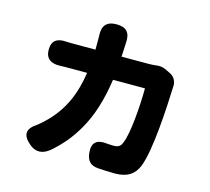

<svg xmlns="http://www.w3.org/2000/svg" viewBox="-116 -938 1212 1109"><g transform="rotate(15 490.0 -383.5)"><path d="M412 -175C462 -261 493 -362 511 -486H606H702C702 -379 688 -209 664 -155C655 -130 644 -119 611 -119C599 -119 587 -120 573 -121C511 -129 481 -104 488 -42C493 3 513 26 559 30C591 32 626 34 662 34C736 34 777 4 799 -50C840 -153 853 -421 857 -533C857 -534 857 -534 857 -535C861 -567 845 -596 817 -609L788 -623C772 -631 751 -634 733 -631C715 -629 697 -628 681 -628H524L528 -709C528 -710 528 -710 528 -711C533 -771 509 -801 449 -801C387 -801 363 -769 368 -707C368 -707 368 -706 368 -706V-628H245C230 -628 212 -628 193 -629C138 -633 107 -613 107 -558C107 -504 141 -483 195 -485C215 -486 233 -486 245 -486H356C338 -363 297 -261 212 -173C195 -155 176 -138 157 -123C95 -83 93 -44 150 3C188 34 228 30 267 -1C328 -53 375 -110 412 -175Z"/></g></svg>

Font: GenSenRounded2 TW H
Style: Regular
Weight: 900
Version: Version 2.100;PS 2.1;hotconv 16.6.51;makeotf.lib2.5.65220 DE